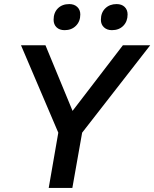

<svg xmlns="http://www.w3.org/2000/svg" viewBox="-20 -922 757 942"><path d="M266 -271 83 -700H203L336 -378L583 -700H717L383 -271L335 0H219ZM243 -825Q243 -860 264 -881Q285 -902 320 -902Q344 -902 359 -888Q374 -874 374 -851Q374 -817 352.5 -795.5Q331 -774 297 -774Q272 -774 257.5 -788Q243 -802 243 -825ZM475 -825Q475 -860 496.5 -881Q518 -902 552 -902Q577 -902 591.5 -888Q606 -874 606 -851Q606 -817 585 -795.5Q564 -774 529 -774Q505 -774 490 -788Q475 -802 475 -825Z"/></svg>

Font: Bai Jamjuree SemiBold
Style: Italic
Weight: 600
Italic angle: -10°
Version: Version 1.000; ttfautohint (v1.6)